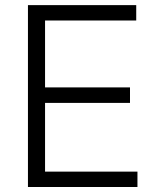

<svg xmlns="http://www.w3.org/2000/svg" viewBox="-20 -748 630 768"><path d="M91.8 0V-727.5H524.9V-666H160.2V-398.4H500V-336.4H160.2V-61.5H529.8V0Z"/></svg>

Font: Inter 18pt Light
Style: Regular
Weight: 300
Designer: Rasmus Andersson
Foundry: rsms
Version: Version 4.001;git-66647c0bb